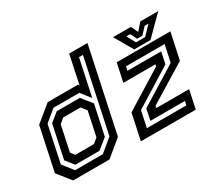

<svg xmlns="http://www.w3.org/2000/svg" viewBox="-137 -1019 1439 1287"><g transform="rotate(-30 583.0 -375.0)"><path d="M382.5 0H101.5L19.5 -103L90.5 -437L216 -540H449L457 -530.5L503.5 -750H645L507.5 -103ZM354 -84H167L116.5 -147L171 -402.5L238.5 -457H417L480.5 -377.5L431.5 -147ZM344 -141.5 381 -172 420.5 -358.5 389 -399H254.5L217.5 -368L176 -172L200 -141.5ZM361.5 -53 459.5 -134 579 -696H548.5L488.5 -414.5L431 -488H231L143 -415.5L83.5 -134L147 -53ZM704.5 -56.5H1010.5L1017 -87H749.5L767.5 -173.5L1061.5 -355.5L1089.5 -485.5H790.5L784 -454.5H1045L1026 -364.5L731 -181ZM625.5 0 668 -199.5 964.5 -383.5 968 -398.5H720L750 -540H1165.5L1122 -336.5L830 -157.5L826.5 -141.5H1080.5L1050.5 0ZM895 -556 813 -698H951.5L976.5 -644L1024.5 -698H1163L1021 -556ZM929 -591H999.5L1064.5 -658H1034.5L988 -608H948L923 -658H893Z"/></g></svg>

Font: Tourney SemiBold
Style: Italic
Weight: 600
Italic angle: -12°
Version: Version 1.015